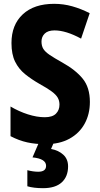

<svg xmlns="http://www.w3.org/2000/svg" viewBox="-20 -744 521 1004"><path d="M450 -211Q450 -147 422.5 -97Q395 -47 343 -18.5Q291 10 217 10Q166 10 122.5 0.5Q79 -9 35 -32V-187Q79 -161 126 -146Q173 -131 214 -131Q254 -131 272.5 -149.5Q291 -168 291 -197Q291 -217 282 -233Q273 -249 250 -266Q227 -283 187 -305Q145 -329 111.5 -356Q78 -383 59 -421.5Q40 -460 40 -519Q40 -614 99 -669Q158 -724 263 -724Q312 -724 358 -711Q404 -698 449 -675L404 -542Q325 -585 265 -585Q231 -585 214 -568.5Q197 -552 197 -527Q197 -504 206.5 -488.5Q216 -473 239.5 -457Q263 -441 306 -417Q376 -378 413 -332Q450 -286 450 -211ZM336 126Q336 179 303 209.5Q270 240 205 240Q181 240 160 237.5Q139 235 123 230V146Q154 154 180 154Q221 154 221 123Q221 86 150 79L184 0H262L247 35Q286 42 311 65Q336 88 336 126Z"/></svg>

Font: Noto Sans Devanagari Condensed ExtraBold
Style: Regular
Weight: 800
Width: 3
Designer: Jelle Bosma - Monotype Design Team
Foundry: Monotype Imaging Inc.
Version: Version 2.004; ttfautohint (v1.8.4.7-5d5b)